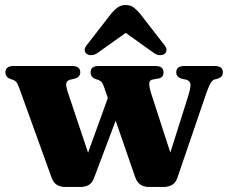

<svg xmlns="http://www.w3.org/2000/svg" viewBox="-20 -740 904 762"><path d="M300 2H237.5Q219 2 205.2 -6.8Q191.5 -15.5 184 -37L57 -389Q50.5 -407.5 45.2 -413.8Q40 -420 33.5 -422.5L20 -427Q1.5 -434.5 1.5 -452.5Q1.5 -478 33.5 -478H267Q298.5 -478 298.5 -452.5Q298.5 -434 275.5 -427.5L260 -424Q245.5 -420.5 243 -409.5Q240.5 -398.5 252 -365.5L329.5 -134L408 -351L394.5 -390.5Q388.5 -408.5 383.2 -414.2Q378 -420 371 -422.5L357.5 -427Q339.5 -434.5 339.5 -452.5Q339.5 -478 371 -478H597.5Q629 -478 629 -452.5Q629 -432 609 -428.5L586.5 -424.5Q574 -423 572.5 -410.2Q571 -397.5 580.5 -367.5L656 -134.5L725.5 -354.5Q737.5 -392 735.8 -406Q734 -420 718 -424L702 -427.5Q679.5 -434 679.5 -452.5Q679.5 -478 711 -478H832.5Q864.5 -478 864.5 -452.5Q864.5 -444 860 -437.8Q855.5 -431.5 843.5 -427.5L831 -424.5Q822 -421.5 814.5 -407.8Q807 -394 796 -362L683.5 -33Q676 -12.5 661.2 -5.2Q646.5 2 630 2H570Q552 2 537.8 -7Q523.5 -16 516.5 -37L439 -261L353 -33Q345 -12 330.5 -5Q316 2 300 2ZM366.5 -529.5Q354 -521 342.5 -521Q331 -521 323 -527Q316.5 -532.5 316.2 -542Q316 -551.5 326 -563L423 -688Q436 -703 448.5 -711.5Q461 -720 479 -720Q497 -720 509 -711.5Q521 -703 534 -688L631 -563Q641 -551.5 640.8 -542Q640.5 -532.5 634 -527Q627 -521 615.2 -521Q603.5 -521 591 -529.5L479 -609.5Z"/></svg>

Font: Fraunces 9pt
Style: Bold
Weight: 700
Version: Version 1.000;[b76b70a41]